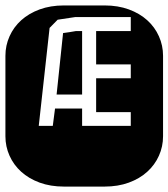

<svg xmlns="http://www.w3.org/2000/svg" viewBox="-22 -689 622 709"><path d="M364.3 -668.9Q413.6 -668.9 453.6 -654.3Q493.7 -639.6 521.7 -614.3Q549.8 -588.9 564.9 -554.9Q580.1 -521 580.1 -482.9V-186Q580.1 -147.9 564.9 -114Q549.8 -80.1 521.7 -54.7Q493.7 -29.3 453.6 -14.6Q413.6 0 364.3 0H213.9Q164.6 0 124.5 -14.6Q84.5 -29.3 56.4 -54.7Q28.3 -80.1 13.2 -114Q-2 -147.9 -2 -186V-482.9Q-2 -521 13.2 -554.9Q28.3 -588.9 56.4 -614.3Q84.5 -639.6 124.5 -654.3Q164.6 -668.9 213.9 -668.9ZM460.9 -274.9H333V-399.9H460.9V-451.2H333V-574.2H460.9V-626H255.9L190.9 -616.2L161.1 -585.9L121.1 -224.1H172.9L181.2 -288.1H281.2V-224.1H460.9ZM187 -339.8 210.9 -566.9Q224.6 -568.4 234.6 -570.3Q244.6 -572.3 257.8 -574.2H281.2V-339.8Z"/></svg>

Font: Monofett
Style: Regular
Weight: 400
Designer: vernon adams
Foundry: vernon adams
Version: Version 1.000